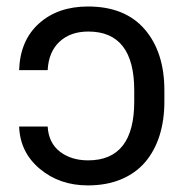

<svg xmlns="http://www.w3.org/2000/svg" viewBox="-20 -558 570 588"><path d="M38.6 -170.4H126Q128.9 -120.1 163.6 -93.5Q198.2 -66.9 250 -66.9Q391.1 -66.9 391.1 -247.1V-281.2Q391.1 -461.4 250.5 -461.4Q195.8 -461.4 162.4 -430.4Q128.9 -399.4 126 -343.3H38.6Q41.5 -434.1 99.4 -486.1Q157.2 -538.1 249.5 -538.1Q362.8 -538.1 423.1 -468.3Q483.4 -398.4 483.4 -281.2V-247.1Q483.4 -189.5 468.5 -142.6Q453.6 -95.7 424.8 -61.8Q396 -27.8 351.3 -9Q306.6 9.8 249 9.8Q162.6 9.8 102.1 -40.8Q41.5 -91.3 38.6 -170.4Z"/></svg>

Font: Bert Sans Medium
Style: Regular
Weight: 500
Designer: Christian Robertson, Adam Twardoch, & Cristiano Sobral
Foundry: Google
Version: Version 12.135;January 10, 2020;FontCreator 12.0.0.2547 64-b